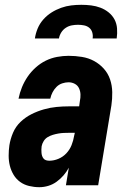

<svg xmlns="http://www.w3.org/2000/svg" viewBox="-20 -770 540 798"><path d="M143 8Q122 8 101 3Q80 -2 63.5 -14Q47 -26 36.5 -43.5Q26 -61 21 -81Q16 -101 16 -123Q16 -145 19 -166Q23 -192 34 -218Q45 -244 65.5 -263.5Q86 -283 111 -295.5Q136 -308 162.5 -315.5Q189 -323 215 -325.5Q241 -328 267 -328H309L312 -350Q315 -364 314.5 -377.5Q314 -391 308.5 -403Q303 -415 291 -421.5Q279 -428 265 -428Q252 -428 238.5 -423.5Q225 -419 215 -409Q205 -399 198.5 -386.5Q192 -374 189 -360H57Q62 -385 71.5 -408Q81 -431 95 -451.5Q109 -472 128.5 -489.5Q148 -507 170.5 -518Q193 -529 217.5 -533.5Q242 -538 265 -538Q293 -538 320.5 -533.5Q348 -529 371 -516.5Q394 -504 411.5 -484.5Q429 -465 437.5 -440Q446 -415 446.5 -387Q447 -359 443 -332L388 0H254L266 -73Q257 -56 244 -41Q231 -26 215 -14.5Q199 -3 180.5 2.5Q162 8 144 8Q144 8 144 8Q144 8 143 8ZM185 -102Q204 -102 223 -110Q242 -118 256 -133Q270 -148 277.5 -167Q285 -186 288 -205L291 -218H267Q256 -218 245 -217.5Q234 -217 222.5 -215Q211 -213 199.5 -209.5Q188 -206 178 -200Q168 -194 161.5 -183.5Q155 -173 153 -162Q152 -155 152 -148Q152 -141 152.5 -134.5Q153 -128 155 -122Q157 -116 161 -111Q165 -106 171.5 -104Q178 -102 185 -102ZM125 -610Q128 -631 136.5 -651.5Q145 -672 160 -689Q175 -706 194 -718Q213 -730 234 -737.5Q255 -745 276 -747.5Q297 -750 318 -750Q339 -750 359 -747.5Q379 -745 397.5 -738Q416 -731 431.5 -718.5Q447 -706 456 -689Q465 -672 466.5 -651.5Q468 -631 465 -610H365Q367 -623 363.5 -635Q360 -647 351 -654.5Q342 -662 329.5 -664.5Q317 -667 304 -667Q291 -667 278 -664.5Q265 -662 253.5 -654.5Q242 -647 234.5 -635Q227 -623 225 -610Z"/></svg>

Font: Iosevka Curly Heavy Oblique
Style: Regular
Weight: 900
Italic angle: -9°
Monospace: yes
Designer: Belleve Invis
Foundry: Belleve Invis
Version: Version 11.1.0; ttfautohint (v1.8.3)